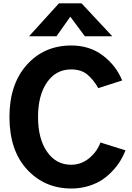

<svg xmlns="http://www.w3.org/2000/svg" viewBox="-20 -1083 770 1121"><path d="M35.2 -400.4Q35.2 -590.8 136.2 -704.1Q237.3 -817.4 396.5 -817.4Q502.9 -817.4 580.1 -759.3Q657.2 -701.2 693.4 -613.3L553.7 -568.4Q526.4 -617.2 490.2 -647.5Q454.1 -677.7 395.5 -677.7Q306.6 -677.7 254.4 -602.1Q202.1 -526.4 202.1 -400.4Q202.1 -272.5 254.9 -196.8Q307.6 -121.1 395.5 -121.1Q454.1 -121.1 500.5 -159.2Q546.9 -197.3 566.4 -251L712.9 -205.1Q701.2 -175.8 684.6 -147.5Q668 -119.1 640.1 -88.4Q612.3 -57.6 578.6 -34.7Q544.9 -11.7 497.6 2.9Q450.2 17.6 396.5 17.6Q240.2 17.6 137.7 -93.8Q35.2 -205.1 35.2 -400.4ZM149.4 -871.1 324.2 -1063.5H456.1L635.7 -871.1H475.6L390.6 -985.4L309.6 -871.1Z"/></svg>

Font: Gothic A1 Black
Style: Regular
Weight: 900
Version: Version 2.50